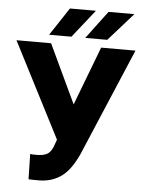

<svg xmlns="http://www.w3.org/2000/svg" viewBox="-60 -948 752 1006"><g transform="rotate(5 316.0 -445.5)"><path d="M329.6 -402.3V-401.9L447.3 -710.9H627.9L388.7 -147Q350.1 -61.5 302 -26.6Q253.9 8.3 189.5 10.3H154.8L128.4 9.3L125.5 -123.5Q131.3 -121.6 159.7 -121.6Q198.7 -121.6 218.5 -135Q238.3 -148.4 250.5 -187L258.8 -210.4L2 -710.9H184.1ZM469.7 -900.9H605.5L475.6 -754.4H359.9ZM266.6 -900.9H403.3L287.1 -754.4H169.9Z"/></g></svg>

Font: Sadagaat-English
Style: Regular
Weight: 900
Designer: Ahmed alsheikh
Foundry: Ahmed alsheikh Design
Version: Version 2.137;January 17, 2018;FontCreator 11.0.0.2408 64-bi